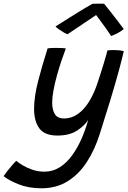

<svg xmlns="http://www.w3.org/2000/svg" viewBox="-132 -750 692 1034"><path d="M91 264Q21.5 264 -33 242Q-87.5 220 -112.5 198.5Q-106.5 189 -93.8 172.8Q-81 156.5 -67.2 140.5Q-53.5 124.5 -44.5 116Q-33.5 126 -10.8 139.8Q12 153.5 42.5 164Q73 174.5 107.5 174.5Q152 174.5 189 151.2Q226 128 255.2 88.2Q284.5 48.5 306.5 -1.5Q328.5 -51.5 343 -104.5Q325.5 -75 284.2 -47.5Q243 -20 177 -20Q108 -20 79.8 -58.8Q51.5 -97.5 51.5 -163Q51.5 -230 73.8 -315.2Q96 -400.5 124.5 -489.5Q131.5 -491 144 -491.5Q156.5 -492 170.5 -492Q186.5 -492 201.8 -491.2Q217 -490.5 222.5 -489Q211 -459 198.2 -420.8Q185.5 -382.5 174.2 -341.8Q163 -301 156 -263.2Q149 -225.5 149 -197Q149 -160 163 -136Q177 -112 213 -112Q269 -112 315 -160.2Q361 -208.5 392 -299.5Q400 -323 409.2 -352Q418.5 -381 426.8 -408.5Q435 -436 440.5 -455.2Q446 -474.5 446.5 -478.5Q463.5 -480.5 480.5 -480.5Q511 -480.5 534.5 -474.5Q525.5 -433.5 509.5 -374.5Q490 -302.5 461.8 -209.8Q433.5 -117 405 -28Q378 57.5 335.2 123.2Q292.5 189 231.8 226.5Q171 264 91 264ZM428.5 -730Q443.5 -711.5 462.8 -687.2Q482 -663 501 -638.2Q520 -613.5 534.5 -593.5Q519.5 -581 500.8 -571.2Q482 -561.5 466.5 -556Q456 -572.5 439.8 -595.5Q423.5 -618.5 408 -639Q392.5 -659.5 385.5 -669Q371.5 -659.5 342.8 -640.2Q314 -621 283 -600Q252 -579 231.5 -565.5Q224 -568 211 -575.5Q198 -583 185.5 -591.8Q173 -600.5 167 -607.5Q202 -630 243 -655.5Q284 -681 318 -701.8Q352 -722.5 365.5 -729.5Q374.5 -730 395.8 -730.2Q417 -730.5 428.5 -730Z"/></svg>

Font: Grandstander
Style: Italic
Weight: 400
Italic angle: -15°
Designer: Tyler Finck
Foundry: Etcetera Type Co
Version: Version 1.200; ttfautohint (v1.8.3)